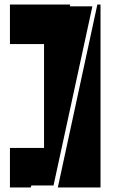

<svg xmlns="http://www.w3.org/2000/svg" viewBox="-20 -720 503 850"><path d="M24 110V-65H175V-525H24V-700H291L289 -692H389L217 101H119L116 110ZM425 -700V110H236L411 -700Z"/></svg>

Font: J.M. Nexus Grotesque
Style: Regular
Weight: 900
Designer: deFharo
Foundry: deFharo
Version: Version 3.003